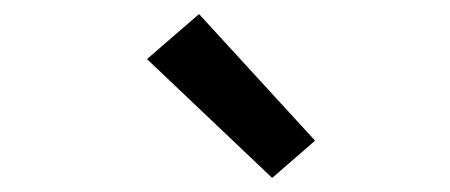

<svg xmlns="http://www.w3.org/2000/svg" viewBox="-20 -809 640 273"><path d="M367 -556 189 -725 263 -789 428 -609Z"/></svg>

Font: Iosevka SS04 Medium Extended
Style: Italic
Weight: 500
Width: 7
Italic angle: -9°
Monospace: yes
Designer: Belleve Invis
Foundry: Belleve Invis
Version: Version 19.0.0; ttfautohint (v1.8.4)